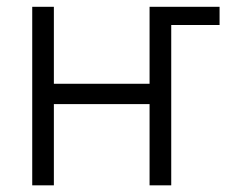

<svg xmlns="http://www.w3.org/2000/svg" viewBox="-20 -556 694 576"><path d="M461.9 -481V-535.6H638.7V-481ZM445.3 -304.7V-243.7H125.5V-304.7ZM141.6 -535.6V0H76.7V-535.6ZM493.7 -535.6V0H428.7V-535.6Z"/></svg>

Font: Inter 20pt Light
Style: Regular
Weight: 300
Version: Version 4.001;git-66647c0bb